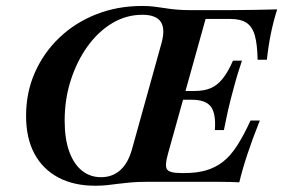

<svg xmlns="http://www.w3.org/2000/svg" viewBox="-20 -602 935 634"><path d="M294.4 11.3Q223.4 11.3 172.2 -16.1Q121 -43.5 93.5 -94.8Q66.1 -146 66.1 -219.4Q66.1 -296.8 95.2 -362.5Q124.2 -428.2 176.2 -477.8Q228.2 -527.4 298 -554.8Q367.7 -582.3 449.2 -582.3Q471 -582.3 488.3 -580.2Q505.6 -578.2 522.6 -575.4Q539.5 -572.6 560.5 -570.6Q581.5 -568.5 609.7 -568.5H732.3Q779 -568.5 819.8 -569.4Q860.5 -570.2 895.2 -571Q882.3 -529.8 874.2 -489.9Q866.1 -450 861.3 -404.8H830.6Q829.8 -455.6 821.4 -485.1Q812.9 -514.5 793.5 -527Q774.2 -539.5 739.5 -539.5H658.9L534.7 -94.4Q523.4 -54.8 531.5 -42.7Q539.5 -30.6 578.2 -30.6H590.3Q629.8 -30.6 660.5 -39.5Q691.1 -48.4 716.1 -67.7Q741.1 -87.1 762.9 -121Q784.7 -154.8 807.3 -204H837.9Q812.9 -141.1 796.8 -92.3Q780.6 -43.5 770.2 0Q754.8 -0.8 737.9 -1.2Q721 -1.6 701.2 -1.6Q681.5 -1.6 655.6 -1.6Q629.8 -1.6 596 -1.6H463.7Q434.7 -1.6 412.1 0.4Q389.5 2.4 371 4.8Q352.4 7.3 334.3 9.3Q316.1 11.3 294.4 11.3ZM313.7 -16.9Q351.6 -16.9 377.8 -40.7Q404 -64.5 416.9 -112.9L512.9 -458.1Q526.6 -506.5 510.9 -529.8Q495.2 -553.2 450 -553.2Q396.8 -553.2 350.4 -525.4Q304 -497.6 269 -448.8Q233.9 -400 213.7 -337.1Q193.5 -274.2 193.5 -204Q193.5 -143.5 208.5 -102Q223.4 -60.5 250.4 -38.7Q277.4 -16.9 313.7 -16.9ZM546.8 -272.6 554.8 -301.6H683.9L675.8 -272.6ZM689.5 -172.6Q693.5 -227.4 676.2 -250Q658.9 -272.6 613.7 -272.6L621.8 -301.6Q654 -301.6 675.8 -310.9Q697.6 -320.2 715.3 -342.3Q733.1 -364.5 749.2 -401.6H779Q775 -389.5 769 -371Q762.9 -352.4 756.9 -330.6Q750.8 -308.9 745.2 -287.1Q742.7 -276.6 739.5 -264.9Q736.3 -253.2 733.5 -239.9Q730.6 -226.6 727 -209.7Q723.4 -192.7 719.4 -172.6Z"/></svg>

Font: Playfair 5pt SemiExpanded Light
Style: Bold Italic
Weight: 700
Italic angle: -15.6°
Version: Version 2.001;gftools[0.9.30]